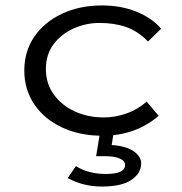

<svg xmlns="http://www.w3.org/2000/svg" viewBox="-20 -486 665 703"><path d="M355 11Q272 11 207 -19.5Q142 -50 105.5 -104Q69 -158 69 -228Q69 -298 105.5 -351.5Q142 -405 206.5 -435.5Q271 -466 354 -466Q423 -466 479 -443.5Q535 -421 570 -381L522 -334Q485 -372 442 -387Q399 -402 344 -402Q295 -402 250 -382Q205 -362 176.5 -324.5Q148 -287 148 -233Q148 -180 177 -140Q206 -100 254 -78Q302 -56 360 -56Q403 -56 444.5 -71Q486 -86 517 -114L561 -62Q476 11 355 11ZM352 197Q285 197 228 166L258 122Q281 137 309 144Q337 151 368 151Q438 151 438 118Q438 103 418.5 94.5Q399 86 367 86H332L346 0H396L389 45Q444 49 470.5 68.5Q497 88 497 112Q497 148 461.5 172.5Q426 197 352 197Z"/></svg>

Font: Inconsolata Expanded
Style: Regular
Weight: 400
Width: 7
Monospace: yes
Designer: Raph Levien, Cyreal, Brenton Simpson
Foundry: Raph Levien, Cyreal, Google
Version: Version 3.100; ttfautohint (v1.8.4.7-5d5b)